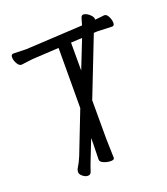

<svg xmlns="http://www.w3.org/2000/svg" viewBox="-144 -851 865 994"><g transform="rotate(-20 288.5 -354.5)"><path d="M188 29Q183 42 169 42Q155 42 141 30.5Q127 19 127 8Q127 -3 130 -9Q150 -42 161 -70L251 -301L252 -632L126 -625Q101 -624 77.5 -620.5Q54 -617 43 -616H42Q29 -616 19 -634Q9 -652 9 -668.5Q9 -685 22 -685L93 -683L406 -700Q412 -720 417 -738Q421 -751 431 -751Q441 -751 453 -744Q480 -725 480 -709Q480 -708 479 -705Q486 -705 494 -706Q518 -708 530 -710H533Q545 -710 554 -692Q563 -674 563 -657.5Q563 -641 551 -641L471 -644L450 -643Q450 -641 449 -640L323 -318V-106L326 0Q326 11 306.5 11Q287 11 268 3Q249 -5 249 -18L251 -107V-136L216 -47Q197 0 188 29ZM322 -482 384 -639 322 -636Z"/></g></svg>

Font: LXGW WenKai TC
Style: Regular
Weight: 400
Designer: LXGW / Fontworks Inc.
Foundry: LXGW / Fontworks Inc.
Version: Version 1.330